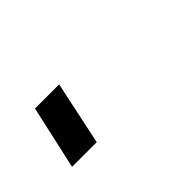

<svg xmlns="http://www.w3.org/2000/svg" viewBox="-32 -163 242 242"><g transform="rotate(-45 88.5 -42.5)"><path d="M4 0 23 -85H66L48 0Z"/></g></svg>

Font: Raleway Thin Light
Style: Italic
Weight: 300
Italic angle: -12°
Version: Version 4.026